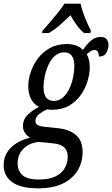

<svg xmlns="http://www.w3.org/2000/svg" viewBox="-57 -786 611 1046"><path d="M150 240Q55 240 9 206Q-37 172 -37 114Q-37 71 -16 40.5Q5 10 38 -9Q71 -28 107 -36Q91 -45 79.5 -61Q68 -77 68 -100Q68 -131 87.5 -154Q107 -177 155 -204Q97 -235 97 -317Q97 -352 110 -392Q123 -432 149 -467Q175 -502 214.5 -524Q254 -546 306 -546Q333 -546 356 -538.5Q379 -531 395 -514Q414 -543 438 -564Q462 -585 492 -585Q513 -585 523.5 -572.5Q534 -560 534 -542Q534 -521 523 -499.5Q512 -478 482 -478Q482 -493 476 -503.5Q470 -514 458 -514Q446 -514 435.5 -506Q425 -498 415 -491Q432 -463 432 -419Q432 -384 420 -344Q408 -304 383 -268.5Q358 -233 319.5 -210.5Q281 -188 227 -188Q212 -188 199 -190Q179 -182 157.5 -165.5Q136 -149 136 -127Q136 -111 148.5 -104.5Q161 -98 179 -96L264 -87Q326 -79 359.5 -48Q393 -17 393 42Q393 96 367 141Q341 186 287 213Q233 240 150 240ZM236 -236Q265 -236 286.5 -255.5Q308 -275 321.5 -304.5Q335 -334 341.5 -366.5Q348 -399 348 -425Q348 -501 293 -501Q264 -501 242.5 -482Q221 -463 207.5 -433.5Q194 -404 187 -371.5Q180 -339 180 -313Q180 -272 195 -254Q210 -236 236 -236ZM156 192Q212 192 246.5 174.5Q281 157 296.5 128.5Q312 100 312 67Q312 36 293.5 17.5Q275 -1 233 -5L154 -13Q102 -7 70.5 24.5Q39 56 39 104Q39 143 64.5 167.5Q90 192 156 192ZM175 -619Q192 -638 214.5 -664Q237 -690 258.5 -717Q280 -744 294 -766H382Q389 -732 406 -690Q423 -648 438 -619L435 -606H401Q380 -623 360.5 -650Q341 -677 327 -703Q299 -676 269.5 -650Q240 -624 209 -606H172Z"/></svg>

Font: Noto Serif Condensed
Style: Italic
Weight: 400
Width: 3
Italic angle: -12°
Designer: Monotype Design Team
Foundry: Monotype Imaging Inc.
Version: Version 2.014; ttfautohint (v1.8.4.7-5d5b)